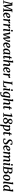

<svg xmlns="http://www.w3.org/2000/svg" viewBox="7291 -8187 1112 15810"><g transform="rotate(90 7847.0 -282.0)"><path d="M-38 0 -33 -44.5 48 -57.5 207.5 -684 114 -695.5 120.5 -743H402L464 -278L476.5 -181L513 -281.5L703.5 -743H955L949.5 -695.5L862 -684L845 -57.5L931 -44.5L927.5 0H621.5L625.5 -45L717 -57L739.5 -488.5L751 -688L678.5 -512.5L455.5 0.5L388 0L312 -500.5L282.5 -687.5L241 -495.5L138 -57.5L242 -44.5L237.5 0Z M1396.5 -100Q1383 -79.5 1353.2 -53.5Q1323.5 -27.5 1280 -8.2Q1236.5 11 1181 11Q1125.5 11 1086.8 -8Q1048 -27 1024 -59.2Q1000 -91.5 989.5 -131.5Q979 -171.5 979 -212.5Q979.5 -287.5 1002.2 -352.2Q1025 -417 1065.5 -465.8Q1106 -514.5 1160.5 -542.2Q1215 -570 1279 -570Q1330 -570 1362.5 -553.8Q1395 -537.5 1410.8 -509.8Q1426.5 -482 1427 -447.5Q1428 -400 1406.5 -363.8Q1385 -327.5 1349.2 -301.8Q1313.5 -276 1271 -259.5Q1228.5 -243 1186.2 -234.8Q1144 -226.5 1111 -226Q1110 -192 1115.5 -162.5Q1121 -133 1133.5 -110.5Q1146 -88 1166.2 -75.2Q1186.5 -62.5 1214.5 -62.5Q1248 -62.5 1276.2 -73.5Q1304.5 -84.5 1328.2 -103Q1352 -121.5 1371 -143ZM1251 -510.5Q1217 -510.5 1192.2 -488.2Q1167.5 -466 1150.5 -430.8Q1133.5 -395.5 1124 -355.2Q1114.5 -315 1112 -278.5Q1135 -279.5 1162 -286.5Q1189 -293.5 1215 -306.8Q1241 -320 1262 -338.8Q1283 -357.5 1295.5 -382.2Q1308 -407 1307 -437Q1306 -473.5 1291.5 -492Q1277 -510.5 1251 -510.5Z M1494 0 1559 -477 1508 -504 1515.5 -543.5 1652 -567 1674.5 -553.5 1668.5 -463.5 1664.5 -424.5Q1673 -449.5 1689.2 -474.8Q1705.5 -500 1728 -521Q1750.5 -542 1778.2 -554.8Q1806 -567.5 1838 -567.5Q1848.5 -567.5 1857.8 -565Q1867 -562.5 1871 -559.5L1844.5 -424.5Q1840 -428.5 1827 -432.8Q1814 -437 1793 -437Q1775.5 -437 1757.2 -432.8Q1739 -428.5 1721.8 -419.8Q1704.5 -411 1690.2 -397.5Q1676 -384 1666 -366L1615.5 0Z M1903 0 1968 -477 1917 -504 1924.5 -543.5 2061 -567 2083.5 -553.5 2077.5 -463.5 2073.5 -424.5Q2082 -449.5 2098.2 -474.8Q2114.5 -500 2137 -521Q2159.5 -542 2187.2 -554.8Q2215 -567.5 2247 -567.5Q2257.5 -567.5 2266.8 -565Q2276 -562.5 2280 -559.5L2253.5 -424.5Q2249 -428.5 2236 -432.8Q2223 -437 2202 -437Q2184.5 -437 2166.2 -432.8Q2148 -428.5 2130.8 -419.8Q2113.5 -411 2099.2 -397.5Q2085 -384 2075 -366L2024.5 0Z M2400.5 10Q2374 10 2355.5 2Q2337 -6 2328.5 -20.8Q2320 -35.5 2322 -56.5Q2324.5 -78.5 2329.5 -111.8Q2334.5 -145 2340.5 -187Q2346.5 -229 2353.8 -277.2Q2361 -325.5 2368.2 -376.8Q2375.5 -428 2382 -479L2322.5 -505.5L2329.5 -543.5L2493 -567L2517 -556L2449.5 -96.5Q2446.5 -78.5 2451.2 -69.5Q2456 -60.5 2465.5 -60.5Q2475 -60.5 2486 -66.5Q2497 -72.5 2514 -87.5L2527 -58.5Q2521.5 -51.5 2505.2 -35Q2489 -18.5 2462.8 -4.2Q2436.5 10 2400.5 10ZM2463 -633.5Q2435 -633.5 2415.5 -654Q2396 -674.5 2397.5 -703.5Q2398.5 -738.5 2420.5 -762.2Q2442.5 -786 2478 -786Q2508.5 -786 2526.5 -766.5Q2544.5 -747 2544 -719.5Q2544 -683 2522.8 -658.2Q2501.5 -633.5 2463 -633.5Z M2727 10 2692 -166.5 2636.5 -463Q2633 -479.5 2627.8 -486.2Q2622.5 -493 2614.5 -493Q2604.5 -493.5 2598 -489.2Q2591.5 -485 2584.5 -480.5L2571.5 -513Q2575 -518.5 2590.5 -531.8Q2606 -545 2630 -556.2Q2654 -567.5 2682 -567.5Q2722 -567.5 2739.5 -550.2Q2757 -533 2761.5 -500.5L2798 -187.5L2808.5 -89L2849.5 -204L2975 -556.5H3095L3135.5 -177.5L3144.5 -84L3187.5 -150.5Q3203 -177.5 3218.2 -209.8Q3233.5 -242 3246.2 -277Q3259 -312 3266.8 -348Q3274.5 -384 3275 -418.5Q3275 -435 3271.2 -450.8Q3267.5 -466.5 3263.5 -481.5Q3259.5 -496.5 3259.5 -510Q3259.5 -536 3276.2 -552.8Q3293 -569.5 3321 -569.5Q3347 -569.5 3362.5 -556Q3378 -542.5 3385 -519.5Q3392 -496.5 3392.5 -467.5Q3393 -430.5 3378.2 -385Q3363.5 -339.5 3338 -289.2Q3312.5 -239 3280 -187.8Q3247.5 -136.5 3211.5 -87.5Q3175.5 -38.5 3140 4L3047 9L3009.5 -357L3003 -439.5L2977 -356.5L2838.5 3Z M3853 -100Q3839.5 -79.5 3809.8 -53.5Q3780 -27.5 3736.5 -8.2Q3693 11 3637.5 11Q3582 11 3543.2 -8Q3504.5 -27 3480.5 -59.2Q3456.5 -91.5 3446 -131.5Q3435.5 -171.5 3435.5 -212.5Q3436 -287.5 3458.8 -352.2Q3481.5 -417 3522 -465.8Q3562.5 -514.5 3617 -542.2Q3671.5 -570 3735.5 -570Q3786.5 -570 3819 -553.8Q3851.5 -537.5 3867.2 -509.8Q3883 -482 3883.5 -447.5Q3884.5 -400 3863 -363.8Q3841.5 -327.5 3805.8 -301.8Q3770 -276 3727.5 -259.5Q3685 -243 3642.8 -234.8Q3600.5 -226.5 3567.5 -226Q3566.5 -192 3572 -162.5Q3577.5 -133 3590 -110.5Q3602.5 -88 3622.8 -75.2Q3643 -62.5 3671 -62.5Q3704.5 -62.5 3732.8 -73.5Q3761 -84.5 3784.8 -103Q3808.5 -121.5 3827.5 -143ZM3707.5 -510.5Q3673.5 -510.5 3648.8 -488.2Q3624 -466 3607 -430.8Q3590 -395.5 3580.5 -355.2Q3571 -315 3568.5 -278.5Q3591.5 -279.5 3618.5 -286.5Q3645.5 -293.5 3671.5 -306.8Q3697.5 -320 3718.5 -338.8Q3739.5 -357.5 3752 -382.2Q3764.5 -407 3763.5 -437Q3762.5 -473.5 3748 -492Q3733.5 -510.5 3707.5 -510.5Z M4370 -99.5Q4367 -78 4373.2 -69.2Q4379.5 -60.5 4389 -60.5Q4397 -60.5 4407.2 -66.2Q4417.5 -72 4433.5 -85L4447.5 -56Q4442.5 -48.5 4426 -32.5Q4409.5 -16.5 4383.5 -3.2Q4357.5 10 4324.5 10Q4295 10 4276 -4.8Q4257 -19.5 4256 -51.5L4258.5 -72.5Q4241.5 -52.5 4219.2 -33.5Q4197 -14.5 4167.8 -2.2Q4138.5 10 4101.5 10Q4044.5 10 4007.5 -17.8Q3970.5 -45.5 3952.8 -92.2Q3935 -139 3935 -196.5Q3935 -249 3949 -302Q3963 -355 3990 -402.8Q4017 -450.5 4057 -487.8Q4097 -525 4148.8 -546.5Q4200.5 -568 4263.5 -568Q4289 -568 4318.8 -561.8Q4348.5 -555.5 4369.5 -547.5L4434.5 -567.5ZM4302 -497Q4290.5 -503 4277.2 -505.8Q4264 -508.5 4250.5 -508.5Q4212 -508.5 4182.2 -490.2Q4152.5 -472 4130.2 -440.8Q4108 -409.5 4093.5 -369.8Q4079 -330 4072 -286.8Q4065 -243.5 4065 -202Q4065 -157.5 4075 -126.2Q4085 -95 4103.2 -79Q4121.5 -63 4146 -63Q4163.5 -63 4178.8 -69Q4194 -75 4207.2 -85Q4220.5 -95 4231.8 -106.5Q4243 -118 4252 -129Z M4674.5 -181Q4672 -164.5 4670.5 -152Q4669 -139.5 4668 -129Q4667 -118.5 4667 -107Q4667 -89 4675.5 -79.8Q4684 -70.5 4700.5 -70.5Q4730.5 -70.5 4752.8 -80.8Q4775 -91 4791.5 -104.5L4803.5 -65Q4791 -50.5 4767.8 -33Q4744.5 -15.5 4710.2 -2.8Q4676 10 4629.5 10Q4592.5 10 4566.2 -9.2Q4540 -28.5 4540 -75.5Q4540 -80 4540.2 -86Q4540.5 -92 4541.8 -102.2Q4543 -112.5 4544.8 -128.5Q4546.5 -144.5 4550 -168.5L4592.5 -486.5H4527.5L4537.5 -532L4604 -553.5Q4616 -565 4628.5 -589.2Q4641 -613.5 4652.5 -641Q4664 -668.5 4672.5 -691H4745.5L4725 -555H4842.5L4833 -486.5H4716Z M5279.5 10Q5247 10 5229.5 0.8Q5212 -8.5 5205.8 -24.8Q5199.5 -41 5199.5 -62Q5200 -75.5 5202.5 -93.8Q5205 -112 5208.8 -133.2Q5212.5 -154.5 5216.8 -176.5Q5221 -198.5 5224.5 -219Q5228 -239.5 5232.2 -263.5Q5236.5 -287.5 5240.2 -313Q5244 -338.5 5246.5 -363.2Q5249 -388 5248.5 -409.5Q5248.5 -440 5243 -456.2Q5237.5 -472.5 5226.5 -479Q5215.5 -485.5 5198 -485.5Q5179.5 -485.5 5158.5 -475Q5137.5 -464.5 5116.2 -445.8Q5095 -427 5075.5 -403Q5056 -379 5041 -352L4994 0H4871.5L4972 -741.5L4907.5 -761L4914.5 -797.5L5075 -817L5100.5 -804L5053 -438Q5071 -465.5 5093.5 -489Q5116 -512.5 5142.2 -530.2Q5168.5 -548 5197.2 -558Q5226 -568 5256.5 -568Q5293 -568 5320.5 -554.2Q5348 -540.5 5363 -508.2Q5378 -476 5378 -421.5Q5378 -403 5373.8 -372Q5369.5 -341 5364 -307.5Q5358.5 -274 5353.5 -247Q5350.5 -228.5 5346.8 -207.5Q5343 -186.5 5339.2 -165.8Q5335.5 -145 5333 -125.8Q5330.5 -106.5 5329.5 -91Q5329.5 -73.5 5334.8 -66.8Q5340 -60 5347 -60Q5356.5 -60 5366.8 -66Q5377 -72 5394.5 -86L5407.5 -56Q5403 -49.5 5386.5 -33.5Q5370 -17.5 5343 -3.8Q5316 10 5279.5 10Z M5891.5 -100Q5878 -79.5 5848.2 -53.5Q5818.5 -27.5 5775 -8.2Q5731.5 11 5676 11Q5620.5 11 5581.8 -8Q5543 -27 5519 -59.2Q5495 -91.5 5484.5 -131.5Q5474 -171.5 5474 -212.5Q5474.5 -287.5 5497.2 -352.2Q5520 -417 5560.5 -465.8Q5601 -514.5 5655.5 -542.2Q5710 -570 5774 -570Q5825 -570 5857.5 -553.8Q5890 -537.5 5905.8 -509.8Q5921.5 -482 5922 -447.5Q5923 -400 5901.5 -363.8Q5880 -327.5 5844.2 -301.8Q5808.5 -276 5766 -259.5Q5723.5 -243 5681.2 -234.8Q5639 -226.5 5606 -226Q5605 -192 5610.5 -162.5Q5616 -133 5628.5 -110.5Q5641 -88 5661.2 -75.2Q5681.5 -62.5 5709.5 -62.5Q5743 -62.5 5771.2 -73.5Q5799.5 -84.5 5823.2 -103Q5847 -121.5 5866 -143ZM5746 -510.5Q5712 -510.5 5687.2 -488.2Q5662.5 -466 5645.5 -430.8Q5628.5 -395.5 5619 -355.2Q5609.5 -315 5607 -278.5Q5630 -279.5 5657 -286.5Q5684 -293.5 5710 -306.8Q5736 -320 5757 -338.8Q5778 -357.5 5790.5 -382.2Q5803 -407 5802 -437Q5801 -473.5 5786.5 -492Q5772 -510.5 5746 -510.5Z M5989 0 6054 -477 6003 -504 6010.5 -543.5 6147 -567 6169.5 -553.5 6163.5 -463.5 6159.5 -424.5Q6168 -449.5 6184.2 -474.8Q6200.5 -500 6223 -521Q6245.5 -542 6273.2 -554.8Q6301 -567.5 6333 -567.5Q6343.5 -567.5 6352.8 -565Q6362 -562.5 6366 -559.5L6339.5 -424.5Q6335 -428.5 6322 -432.8Q6309 -437 6288 -437Q6270.5 -437 6252.2 -432.8Q6234 -428.5 6216.8 -419.8Q6199.5 -411 6185.2 -397.5Q6171 -384 6161 -366L6110.5 0Z M6571.5 0 6576 -44.5 6645.5 -57.5 6729 -684 6660 -695.5 6666 -743H6952.5L6947.5 -695.5L6859.5 -684L6775.5 -56L6989 -63.5L7077.5 -262L7146.5 -251.5L7094.5 0Z M7294 10Q7267.5 10 7249 2Q7230.5 -6 7222 -20.8Q7213.5 -35.5 7215.5 -56.5Q7218 -78.5 7223 -111.8Q7228 -145 7234 -187Q7240 -229 7247.2 -277.2Q7254.5 -325.5 7261.8 -376.8Q7269 -428 7275.5 -479L7216 -505.5L7223 -543.5L7386.5 -567L7410.5 -556L7343 -96.5Q7340 -78.5 7344.8 -69.5Q7349.5 -60.5 7359 -60.5Q7368.5 -60.5 7379.5 -66.5Q7390.5 -72.5 7407.5 -87.5L7420.5 -58.5Q7415 -51.5 7398.8 -35Q7382.5 -18.5 7356.2 -4.2Q7330 10 7294 10ZM7356.5 -633.5Q7328.5 -633.5 7309 -654Q7289.5 -674.5 7291 -703.5Q7292 -738.5 7314 -762.2Q7336 -786 7371.5 -786Q7402 -786 7420 -766.5Q7438 -747 7437.5 -719.5Q7437.5 -683 7416.2 -658.2Q7395 -633.5 7356.5 -633.5Z M7915 38Q7907 99 7878.2 140.2Q7849.5 181.5 7808.8 205.8Q7768 230 7721.8 240.5Q7675.5 251 7631.5 251Q7609 251 7584.8 247.8Q7560.5 244.5 7540.5 240Q7520.5 235.5 7511 231L7533.5 140Q7542 145 7562.8 154.2Q7583.5 163.5 7610.8 171.5Q7638 179.5 7665.5 179.5Q7703.5 179.5 7728.8 170.2Q7754 161 7768.8 136.8Q7783.5 112.5 7789 68L7805 -53.5Q7789 -37.5 7767.5 -23Q7746 -8.5 7719.2 0.8Q7692.5 10 7661 10Q7602.5 10 7565 -18Q7527.5 -46 7510 -93Q7492.5 -140 7492.5 -198Q7492.5 -250 7505.8 -302.8Q7519 -355.5 7545.8 -403Q7572.5 -450.5 7611.8 -487.8Q7651 -525 7702.8 -546.5Q7754.5 -568 7818.5 -568Q7848.5 -568 7880 -561.2Q7911.5 -554.5 7932.5 -546L8002 -568ZM7869 -494Q7856 -501.5 7839.8 -505Q7823.5 -508.5 7807 -508.5Q7767 -508.5 7736.8 -489.5Q7706.5 -470.5 7684.8 -438.5Q7663 -406.5 7649.2 -366.8Q7635.5 -327 7629 -284.8Q7622.5 -242.5 7622.5 -204Q7622.5 -170.5 7628.2 -144.5Q7634 -118.5 7644.8 -100.2Q7655.5 -82 7670.8 -72.2Q7686 -62.5 7706 -62.5Q7729.5 -62.5 7750.2 -71.8Q7771 -81 7787.2 -95.5Q7803.5 -110 7814.5 -125.5Z M8463.5 10Q8431 10 8413.5 0.8Q8396 -8.5 8389.8 -24.8Q8383.5 -41 8383.5 -62Q8384 -75.5 8386.5 -93.8Q8389 -112 8392.8 -133.2Q8396.5 -154.5 8400.8 -176.5Q8405 -198.5 8408.5 -219Q8412 -239.5 8416.2 -263.5Q8420.5 -287.5 8424.2 -313Q8428 -338.5 8430.5 -363.2Q8433 -388 8432.5 -409.5Q8432.5 -440 8427 -456.2Q8421.5 -472.5 8410.5 -479Q8399.5 -485.5 8382 -485.5Q8363.5 -485.5 8342.5 -475Q8321.5 -464.5 8300.2 -445.8Q8279 -427 8259.5 -403Q8240 -379 8225 -352L8178 0H8055.5L8156 -741.5L8091.5 -761L8098.5 -797.5L8259 -817L8284.5 -804L8237 -438Q8255 -465.5 8277.5 -489Q8300 -512.5 8326.2 -530.2Q8352.5 -548 8381.2 -558Q8410 -568 8440.5 -568Q8477 -568 8504.5 -554.2Q8532 -540.5 8547 -508.2Q8562 -476 8562 -421.5Q8562 -403 8557.8 -372Q8553.5 -341 8548 -307.5Q8542.5 -274 8537.5 -247Q8534.5 -228.5 8530.8 -207.5Q8527 -186.5 8523.2 -165.8Q8519.5 -145 8517 -125.8Q8514.5 -106.5 8513.5 -91Q8513.5 -73.5 8518.8 -66.8Q8524 -60 8531 -60Q8540.5 -60 8550.8 -66Q8561 -72 8578.5 -86L8591.5 -56Q8587 -49.5 8570.5 -33.5Q8554 -17.5 8527 -3.8Q8500 10 8463.5 10Z M8819.5 -181Q8817 -164.5 8815.5 -152Q8814 -139.5 8813 -129Q8812 -118.5 8812 -107Q8812 -89 8820.5 -79.8Q8829 -70.5 8845.5 -70.5Q8875.5 -70.5 8897.8 -80.8Q8920 -91 8936.5 -104.5L8948.5 -65Q8936 -50.5 8912.8 -33Q8889.5 -15.5 8855.2 -2.8Q8821 10 8774.5 10Q8737.5 10 8711.2 -9.2Q8685 -28.5 8685 -75.5Q8685 -80 8685.2 -86Q8685.5 -92 8686.8 -102.2Q8688 -112.5 8689.8 -128.5Q8691.5 -144.5 8695 -168.5L8737.5 -486.5H8672.5L8682.5 -532L8749 -553.5Q8761 -565 8773.5 -589.2Q8786 -613.5 8797.5 -641Q8809 -668.5 8817.5 -691H8890.5L8870 -555H8987.5L8978 -486.5H8861Z M9232 -48.5 9343 -61 9418.5 -625Q9400 -620 9379 -614.5Q9358 -609 9335.8 -604.2Q9313.5 -599.5 9290 -595L9279.5 -655Q9314 -662.5 9354.2 -678.5Q9394.5 -694.5 9432.5 -714.2Q9470.5 -734 9496.5 -752.5L9559.5 -738.5L9469 -61.5L9581.5 -48.5L9575.5 0H9225Z M9864 10.5Q9823.5 10.5 9783 0.2Q9742.5 -10 9709 -31.8Q9675.5 -53.5 9655.2 -87.8Q9635 -122 9634.5 -170.5Q9634.5 -220.5 9661.8 -261Q9689 -301.5 9733.5 -331.5Q9778 -361.5 9830 -379.5Q9801.5 -401 9775.8 -428.2Q9750 -455.5 9734 -489.5Q9718 -523.5 9717.5 -564.5Q9717.5 -604 9735 -637.8Q9752.5 -671.5 9784.5 -697Q9816.5 -722.5 9860.2 -736.8Q9904 -751 9956.5 -751Q10021 -751 10068 -731.2Q10115 -711.5 10140.2 -677.5Q10165.5 -643.5 10166 -601Q10166 -558.5 10145 -521.2Q10124 -484 10085.8 -453Q10047.5 -422 9996.5 -398.5Q10033 -374.5 10064 -345.5Q10095 -316.5 10113.8 -280.8Q10132.5 -245 10132.5 -200.5Q10133 -134.5 10097.2 -87.5Q10061.5 -40.5 10000.8 -15Q9940 10.5 9864 10.5ZM9944.5 -436Q9992.5 -459.5 10026 -500.5Q10059.5 -541.5 10059.5 -599Q10059.5 -635 10045 -657.8Q10030.5 -680.5 10006.2 -691.2Q9982 -702 9952.5 -702Q9917.5 -702 9891.2 -687.5Q9865 -673 9850.2 -646Q9835.5 -619 9835.5 -582Q9836 -552 9850 -527Q9864 -502 9888.5 -479.5Q9913 -457 9944.5 -436ZM9875 -43.5Q9915 -43.5 9945 -59.5Q9975 -75.5 9992 -105.2Q10009 -135 10008.5 -176.5Q10008.5 -203.5 10000 -225Q9991.5 -246.5 9975 -265.5Q9958.5 -284.5 9935.2 -302.5Q9912 -320.5 9882 -341Q9851 -327.5 9820.8 -303.2Q9790.5 -279 9770.5 -245.8Q9750.5 -212.5 9750.5 -171Q9751 -135 9764.8 -106Q9778.5 -77 9806 -60.2Q9833.5 -43.5 9875 -43.5Z M10191.5 254 10291.5 -481.5 10238.5 -506 10246.5 -544 10400 -568 10422 -557 10414.5 -499Q10430.5 -516.5 10452.2 -532.2Q10474 -548 10501.2 -558Q10528.5 -568 10561 -568Q10617.5 -568 10655 -542Q10692.5 -516 10711.2 -468.5Q10730 -421 10730 -356Q10730 -301 10715.8 -248Q10701.5 -195 10674 -148.2Q10646.5 -101.5 10607.5 -66Q10568.5 -30.5 10518.5 -10.2Q10468.5 10 10409 10Q10394 10 10377.8 7.5Q10361.5 5 10346.5 2L10311.5 254ZM10355.5 -63.5Q10369 -56 10385.5 -52.8Q10402 -49.5 10421.5 -49.5Q10458.5 -49.5 10487.5 -67.5Q10516.5 -85.5 10537.8 -116Q10559 -146.5 10572.8 -186Q10586.5 -225.5 10593.2 -268.8Q10600 -312 10600 -354Q10600 -395.5 10590.5 -427.2Q10581 -459 10562.5 -476.8Q10544 -494.5 10516.5 -494.5Q10492.5 -494.5 10471.5 -484.2Q10450.5 -474 10434.2 -458Q10418 -442 10406.5 -426Z M10953 -181Q10950.5 -164.5 10949 -152Q10947.5 -139.5 10946.5 -129Q10945.5 -118.5 10945.5 -107Q10945.5 -89 10954 -79.8Q10962.5 -70.5 10979 -70.5Q11009 -70.5 11031.2 -80.8Q11053.5 -91 11070 -104.5L11082 -65Q11069.5 -50.5 11046.2 -33Q11023 -15.5 10988.8 -2.8Q10954.5 10 10908 10Q10871 10 10844.8 -9.2Q10818.5 -28.5 10818.5 -75.5Q10818.5 -80 10818.8 -86Q10819 -92 10820.2 -102.2Q10821.5 -112.5 10823.2 -128.5Q10825 -144.5 10828.5 -168.5L10871 -486.5H10806L10816 -532L10882.5 -553.5Q10894.5 -565 10907 -589.2Q10919.5 -613.5 10931 -641Q10942.5 -668.5 10951 -691H11024L11003.5 -555H11121L11111.5 -486.5H10994.5Z M11560.5 11Q11510.5 11 11464.5 3.2Q11418.5 -4.5 11385.2 -15.2Q11352 -26 11340.5 -35L11367 -181.5H11440.5L11446 -75.5Q11464 -61.5 11495.2 -53Q11526.5 -44.5 11560 -44.5Q11593.5 -44.5 11620.8 -52.5Q11648 -60.5 11667.8 -75.8Q11687.5 -91 11698.2 -113.2Q11709 -135.5 11709.5 -164.5Q11710.5 -198 11695 -224.5Q11679.5 -251 11650.8 -274.5Q11622 -298 11582 -323.5Q11551.5 -342.5 11523 -364.8Q11494.5 -387 11471.8 -413.5Q11449 -440 11435.8 -472.2Q11422.5 -504.5 11422.5 -544Q11422 -609.5 11456.5 -655.8Q11491 -702 11550 -726.8Q11609 -751.5 11681.5 -751.5Q11732 -751.5 11769.5 -745.8Q11807 -740 11832.8 -731.5Q11858.5 -723 11873 -714L11848.5 -575H11775.5L11769 -671.5Q11754 -683.5 11729 -690Q11704 -696.5 11671.5 -696.5Q11636 -696.5 11607 -683.8Q11578 -671 11560.5 -646.5Q11543 -622 11543 -587.5Q11542.5 -550.5 11559.8 -523Q11577 -495.5 11608.2 -471.2Q11639.5 -447 11681.5 -420.5Q11720.5 -395.5 11756 -366.2Q11791.5 -337 11813.8 -299.8Q11836 -262.5 11836.5 -212.5Q11836.5 -150 11803.8 -99.2Q11771 -48.5 11709.2 -18.8Q11647.5 11 11560.5 11Z M12334.5 -100Q12321 -79.5 12291.2 -53.5Q12261.5 -27.5 12218 -8.2Q12174.5 11 12119 11Q12063.5 11 12024.8 -8Q11986 -27 11962 -59.2Q11938 -91.5 11927.5 -131.5Q11917 -171.5 11917 -212.5Q11917.5 -287.5 11940.2 -352.2Q11963 -417 12003.5 -465.8Q12044 -514.5 12098.5 -542.2Q12153 -570 12217 -570Q12268 -570 12300.5 -553.8Q12333 -537.5 12348.8 -509.8Q12364.5 -482 12365 -447.5Q12366 -400 12344.5 -363.8Q12323 -327.5 12287.2 -301.8Q12251.5 -276 12209 -259.5Q12166.5 -243 12124.2 -234.8Q12082 -226.5 12049 -226Q12048 -192 12053.5 -162.5Q12059 -133 12071.5 -110.5Q12084 -88 12104.2 -75.2Q12124.5 -62.5 12152.5 -62.5Q12186 -62.5 12214.2 -73.5Q12242.5 -84.5 12266.2 -103Q12290 -121.5 12309 -143ZM12189 -510.5Q12155 -510.5 12130.2 -488.2Q12105.5 -466 12088.5 -430.8Q12071.5 -395.5 12062 -355.2Q12052.5 -315 12050 -278.5Q12073 -279.5 12100 -286.5Q12127 -293.5 12153 -306.8Q12179 -320 12200 -338.8Q12221 -357.5 12233.5 -382.2Q12246 -407 12245 -437Q12244 -473.5 12229.5 -492Q12215 -510.5 12189 -510.5Z M12623.5 -557 12613 -444Q12630 -469.5 12653 -492Q12676 -514.5 12702.2 -531.8Q12728.5 -549 12757 -558.5Q12785.5 -568 12815 -568Q12851 -568 12875.2 -554.2Q12899.5 -540.5 12912.5 -510.2Q12925.5 -480 12927.5 -429.5Q12927.5 -423 12927.5 -416Q12927.5 -409 12927 -402Q12926.5 -395 12926 -387L12908 -413Q12924.5 -448.5 12947.2 -476.8Q12970 -505 12997.2 -525.5Q13024.5 -546 13055.8 -557Q13087 -568 13121.5 -568Q13175 -568 13209.5 -535Q13244 -502 13244 -421.5Q13244 -403 13240 -372.5Q13236 -342 13230.5 -308.2Q13225 -274.5 13220 -247Q13215.5 -222 13210.5 -193.8Q13205.5 -165.5 13202 -138.8Q13198.5 -112 13197.5 -91Q13197 -73.5 13201.2 -67Q13205.5 -60.5 13213 -60.5Q13223 -60.5 13233.8 -66.5Q13244.5 -72.5 13262 -87.5L13275.5 -58.5Q13270 -51.5 13253.5 -35Q13237 -18.5 13210 -4.2Q13183 10 13146 10Q13114 10 13097 0Q13080 -10 13074 -26.2Q13068 -42.5 13068 -61.5Q13068.5 -80 13072.5 -106.5Q13076.5 -133 13082 -162.5Q13087.5 -192 13092 -220.5Q13096.5 -247.5 13102 -280.2Q13107.5 -313 13111.5 -346.8Q13115.5 -380.5 13115.5 -409.5Q13115 -454.5 13102.8 -470Q13090.5 -485.5 13065 -485.5Q13045.5 -485.5 13023.2 -474.5Q13001 -463.5 12979.2 -443.2Q12957.5 -423 12938.8 -395.5Q12920 -368 12907 -335.5L12928 -406.5Q12927.5 -383.5 12925 -355.5Q12922.5 -327.5 12919.2 -299.5Q12916 -271.5 12912.5 -247L12881.5 0H12758L12787.5 -219Q12791.5 -246.5 12795.8 -279.5Q12800 -312.5 12803 -346Q12806 -379.5 12806 -408Q12805 -456 12792.5 -470.8Q12780 -485.5 12750.5 -485.5Q12734 -485.5 12714.2 -476Q12694.5 -466.5 12674.5 -449.5Q12654.5 -432.5 12636 -410.2Q12617.5 -388 12602.5 -363L12553.5 0H12431.5L12496 -478L12445.5 -504.5L12453 -544L12600.5 -568Z M13444.5 10Q13418 10 13399.5 2Q13381 -6 13372.5 -20.8Q13364 -35.5 13366 -56.5Q13368.5 -78.5 13373.5 -111.8Q13378.5 -145 13384.5 -187Q13390.5 -229 13397.8 -277.2Q13405 -325.5 13412.2 -376.8Q13419.5 -428 13426 -479L13366.5 -505.5L13373.5 -543.5L13537 -567L13561 -556L13493.5 -96.5Q13490.5 -78.5 13495.2 -69.5Q13500 -60.5 13509.5 -60.5Q13519 -60.5 13530 -66.5Q13541 -72.5 13558 -87.5L13571 -58.5Q13565.5 -51.5 13549.2 -35Q13533 -18.5 13506.8 -4.2Q13480.5 10 13444.5 10ZM13507 -633.5Q13479 -633.5 13459.5 -654Q13440 -674.5 13441.5 -703.5Q13442.5 -738.5 13464.5 -762.2Q13486.5 -786 13522 -786Q13552.5 -786 13570.5 -766.5Q13588.5 -747 13588 -719.5Q13588 -683 13566.8 -658.2Q13545.5 -633.5 13507 -633.5Z M13896.5 8.5Q13873 8.5 13845.8 6.5Q13818.5 4.5 13792.8 2.2Q13767 0 13747.5 0H13618.5L13622.5 -44.5L13692.5 -57.5L13774.5 -684L13705.5 -695.5L13710.5 -743H13855.5Q13885 -743.5 13910.2 -745.2Q13935.5 -747 13961 -748.8Q13986.5 -750.5 14016.5 -750.5Q14081 -750.5 14124 -737.5Q14167 -724.5 14192.2 -702Q14217.5 -679.5 14228.5 -651.2Q14239.5 -623 14240 -592.5Q14242.5 -512.5 14198.2 -463.5Q14154 -414.5 14069.5 -393Q14119 -391.5 14156.8 -371Q14194.5 -350.5 14216.2 -316.8Q14238 -283 14238.5 -242Q14239 -174 14215.5 -126.2Q14192 -78.5 14147.5 -48.8Q14103 -19 14039.5 -5.2Q13976 8.5 13896.5 8.5ZM13916 -47Q13974 -47 14016.5 -65.2Q14059 -83.5 14081.2 -123.8Q14103.5 -164 14102 -229Q14100.5 -292.5 14063 -323.5Q14025.5 -354.5 13949.5 -354.5Q13916.5 -354.5 13895.5 -354Q13874.5 -353.5 13857 -352.5L13818.5 -58.5Q13830.5 -54.5 13848.5 -52Q13866.5 -49.5 13884.8 -48.2Q13903 -47 13916 -47ZM13864.5 -414.5Q13886 -414 13907.2 -414.2Q13928.5 -414.5 13948.5 -414.5Q13995 -414.5 14033.5 -431.8Q14072 -449 14095 -485.8Q14118 -522.5 14116.5 -581Q14115 -618.5 14100.8 -644Q14086.5 -669.5 14057.8 -682.5Q14029 -695.5 13984.5 -695.5Q13975 -695.5 13960 -694.5Q13945 -693.5 13929 -691.8Q13913 -690 13900.5 -687.5Z M14612.5 -568.5Q14678.5 -568.5 14724.2 -542.2Q14770 -516 14794.2 -465.5Q14818.5 -415 14819 -342Q14819 -271.5 14798.8 -208Q14778.5 -144.5 14740 -94.8Q14701.5 -45 14647 -16.2Q14592.5 12.5 14524.5 12.5Q14460 12.5 14414 -13.8Q14368 -40 14344 -90.2Q14320 -140.5 14319.5 -213Q14319 -284 14339.2 -348Q14359.5 -412 14397.8 -461.8Q14436 -511.5 14490.2 -540Q14544.5 -568.5 14612.5 -568.5ZM14594 -511.5Q14564.5 -511.5 14541.8 -493.5Q14519 -475.5 14502.2 -445Q14485.5 -414.5 14474.5 -376.2Q14463.5 -338 14458.5 -297.8Q14453.5 -257.5 14453.5 -220Q14454 -156 14465.2 -117.5Q14476.5 -79 14497 -61.5Q14517.5 -44 14545.5 -44Q14574.5 -44 14597 -62Q14619.5 -80 14636.2 -110.5Q14653 -141 14663.8 -179.2Q14674.5 -217.5 14679.5 -258Q14684.5 -298.5 14684.5 -336Q14684 -400 14673.2 -438.5Q14662.5 -477 14642.5 -494.2Q14622.5 -511.5 14594 -511.5Z M15018.5 -96.5Q15016 -79.5 15020.2 -70Q15024.5 -60.5 15034.5 -60.5Q15043 -60.5 15053.5 -65.8Q15064 -71 15083 -87.5L15096 -58.5Q15091 -51.5 15075.2 -35Q15059.5 -18.5 15032.5 -4.2Q15005.5 10 14966 10Q14947.5 10 14930.5 3.8Q14913.5 -2.5 14903 -16.5Q14892.5 -30.5 14892.5 -53.5Q14892.5 -58.5 14893.2 -65.2Q14894 -72 14894.8 -78.8Q14895.5 -85.5 14896 -89L14994 -742.5L14931.5 -761L14941 -798L15100.5 -817.5L15122.5 -804.5Z M15616 -97.5Q15614 -79.5 15617.5 -70Q15621 -60.5 15631 -60.5Q15639.5 -60.5 15650 -65.8Q15660.5 -71 15677 -84L15690.5 -55Q15685 -48.5 15669.5 -32.8Q15654 -17 15628.8 -3.5Q15603.5 10 15570 10Q15536 10 15519 -6.8Q15502 -23.5 15500 -57.5L15499 -74.5Q15484.5 -54.5 15461.2 -35Q15438 -15.5 15406.8 -2.8Q15375.5 10 15336.5 10Q15278 10 15241.5 -18.5Q15205 -47 15188 -94.2Q15171 -141.5 15171 -198Q15171 -250 15184 -302.8Q15197 -355.5 15223 -403Q15249 -450.5 15287.8 -487.8Q15326.5 -525 15378.2 -546.5Q15430 -568 15494.5 -568Q15509.5 -568 15526.8 -565.5Q15544 -563 15559.5 -559L15584.5 -741.5L15514 -761L15523 -797.5L15693 -817L15717.5 -804ZM15549 -492.5Q15535 -501 15517.8 -504.8Q15500.5 -508.5 15482.5 -508.5Q15443 -508.5 15412.8 -489.5Q15382.5 -470.5 15361 -438.5Q15339.5 -406.5 15325.8 -366.8Q15312 -327 15306 -284.8Q15300 -242.5 15300 -204Q15300 -161.5 15309.5 -129.5Q15319 -97.5 15337.2 -80Q15355.5 -62.5 15381.5 -62.5Q15406.5 -62.5 15428.2 -73.5Q15450 -84.5 15467.2 -101Q15484.5 -117.5 15495.5 -134Z"/></g></svg>

Font: Merriweather Light 18pt SemiBold
Style: Italic
Weight: 600
Italic angle: -7.8°
Version: Version 2.101